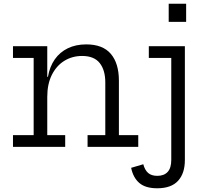

<svg xmlns="http://www.w3.org/2000/svg" viewBox="-20 -777 1096 1016"><path d="M230.1 -61.9H325V0H48.7V-61.9H158.1V-470.6H48.7V-532.5H230.1ZM537.2 -61.9V-340.7Q537.2 -406 507.6 -443.4Q477.9 -480.9 414.4 -480.9Q362.8 -480.9 320.9 -455.4Q279.1 -429.8 254.6 -381.3Q230.1 -332.8 230.1 -264L213.4 -370.6H233.7Q243.1 -424.9 270.1 -463.2Q297.1 -501.5 339.4 -521.8Q381.6 -542.1 436.5 -542.1Q523.7 -542.1 566.5 -491.9Q609.2 -441.6 609.2 -349.8V-61.9H711.6V0H443.4V-61.9ZM767.5 -532.5H958.3V69.6Q958.3 140.6 922.1 179.9Q885.9 219.3 811.8 219.3Q749.8 219.3 717.2 191.2Q684.5 163.1 674 111.1L738.2 92.1Q746.4 123 763.9 138.2Q781.4 153.5 812.4 153.5Q847.8 153.5 867.1 132.8Q886.3 112.1 886.3 69.6V-470.6H767.5ZM872.7 -757.2H965V-661.3H872.7Z"/></svg>

Font: Hepta Slab ExtraLight
Style: Regular
Weight: 200
Designer: Michael LaGattuta
Foundry: Michael LaGattuta
Version: Version 1.100